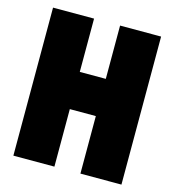

<svg xmlns="http://www.w3.org/2000/svg" viewBox="-105 -789 797 877"><g transform="rotate(15 293.5 -350.0)"><path d="M38 0V-700H232V-448H355V-700H549V0H355V-272H232V0Z"/></g></svg>

Font: Tektur SemiCondensed ExtraBold
Style: Regular
Weight: 800
Width: 4
Designer: Adam Jagosz
Foundry: Adam Jagosz
Version: Version 1.005;gftools[0.9.30]